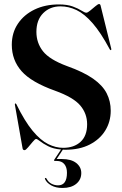

<svg xmlns="http://www.w3.org/2000/svg" viewBox="-20 -732 606 952"><path d="M304 10.5Q297.5 10.5 291.5 10L261 56.5H287Q333 56.5 358 76.2Q383 96 383 126Q383 159 358 179.5Q333 200 290 200Q256.5 200 234 187.2Q211.5 174.5 203.5 156.5Q201 152.5 204.5 151Q207.5 148.5 211 154Q219 170.5 234.8 178.8Q250.5 187 268 187Q312 187 312 124.5Q312 97.5 299 81.8Q286 66 261.5 66H252.5Q245.5 66 249.5 59L282.5 9.5Q244 6 218.8 -7Q193.5 -20 179 -31.5Q164.5 -43 159 -43Q154 -43 142.5 -29.2Q131 -15.5 119.2 -1.5Q107.5 12.5 102 12.5Q93.5 12.5 92 4L54 -211.5Q53 -217.5 55 -218.5Q58 -220.5 61 -215.5Q103 -130 142.2 -83Q181.5 -36 219 -17.5Q256.5 1 293 1Q347 1 379.5 -28.8Q412 -58.5 412 -116Q412 -169 377.8 -209.2Q343.5 -249.5 253.5 -282Q135.5 -324 87 -379Q38.5 -434 38.5 -510Q38.5 -569.5 68.8 -614.5Q99 -659.5 151.5 -684.8Q204 -710 271.5 -710Q313.5 -710 341 -699.8Q368.5 -689.5 384.5 -679.2Q400.5 -669 408 -669Q414.5 -669 427.5 -679.8Q440.5 -690.5 453.2 -701.2Q466 -712 471 -712Q476.5 -712 478.5 -705.5L531.5 -491Q533 -485.5 530.5 -484Q527.5 -482 524.5 -487Q479.5 -571 439 -617.2Q398.5 -663.5 359.5 -682Q320.5 -700.5 280 -700.5Q228 -700.5 194.2 -666.8Q160.5 -633 160.5 -574Q160.5 -519.5 193 -478Q225.5 -436.5 312 -404.5Q394.5 -375 441.8 -341.8Q489 -308.5 509 -269.2Q529 -230 529 -183Q529 -129 502.2 -85.2Q475.5 -41.5 425.2 -15.5Q375 10.5 304 10.5Z"/></svg>

Font: Fraunces 144pt SemiBold
Style: Regular
Weight: 600
Version: Version 1.000;[0bf87f6ff]